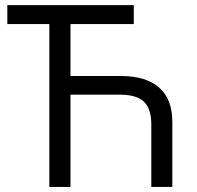

<svg xmlns="http://www.w3.org/2000/svg" viewBox="-20 -734 773 754"><path d="M505.4 -713.9V-639.6H256.8V-435.5H455.6Q553.2 -435.5 605 -390.1Q656.7 -344.7 656.7 -255.4V0H574.2V-245.6Q574.2 -305.7 545.9 -334Q517.6 -362.3 449.2 -362.3H256.8V0H173.8V-639.6H8.8V-713.9Z"/></svg>

Font: Open Sans
Style: Regular
Weight: 400
Designer: Monotype Design Team
Foundry: Monotype Imaging Inc.
Version: Version 3.000; ttfautohint (v1.8.4)